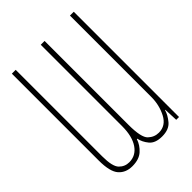

<svg xmlns="http://www.w3.org/2000/svg" viewBox="-211 -813 921 921"><g transform="rotate(-45 250.0 -352.5)"><path d="M242 -68H245Q250 -41 270.5 -16Q291 9 337 9Q384 9 406.5 -18Q429 -45 436 -71H438L441 0H460V-714H434V-162Q434 -107 410 -61Q386 -15 339 -15Q308 -15 285 -37Q262 -59 262 -144V-714H236V-162Q236 -93 209.5 -54Q183 -15 138 -15Q108 -15 87 -36.5Q66 -58 66 -127V-714H40V-125Q40 -49 65.5 -20Q91 9 135 9Q181 9 206.5 -14Q232 -37 242 -68Z"/></g></svg>

Font: Noto Sans Mono UI Condensed Thin
Style: Regular
Weight: 250
Width: 3
Designer: Monotype Design team
Foundry: Monotype Imaging Inc.
Version: 1.000